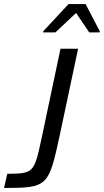

<svg xmlns="http://www.w3.org/2000/svg" viewBox="-49 -929 513 949"><path d="M165 -775 164 -769H225L327 -865L392 -769H443L444 -775L374 -909H290ZM-13 -70 -29 0C187 0 192 -7 247 -264L337 -688H250L156 -243C120 -75 117 -71 -13 -70Z"/></svg>

Font: Saira UNSAM
Style: Italic
Weight: 400
Italic angle: -12°
Designer: Hector Gatti with collaboration of the Omnibus-Type team
Foundry: Omnibus-Type
Version: Version 0.072;PS 000.072;hotconv 1.0.88;makeotf.lib2.5.64775